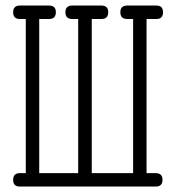

<svg xmlns="http://www.w3.org/2000/svg" viewBox="-20 -685 645 705"><path d="M551.8 -49.3H518.1V-615.2H554.2C570.5 -615.2 578.6 -623.5 578.6 -640.1C578.6 -656.4 570.5 -664.6 554.2 -664.6H446.8C430.2 -664.6 421.9 -656.4 421.9 -640.1C421.9 -623.5 430.2 -615.2 446.8 -615.2H468.8V-49.3H316.9V-615.2H352.5C369.1 -615.2 377.4 -623.5 377.4 -640.1C377.4 -656.4 369.1 -664.6 352.5 -664.6H245.1C228.5 -664.6 220.2 -656.4 220.2 -640.1C220.2 -623.5 228.5 -615.2 245.1 -615.2H267.1V-49.3H124V-615.2H160.2C176.8 -615.2 185.1 -623.5 185.1 -640.1C185.1 -656.4 176.8 -664.6 160.2 -664.6H52.7C36.5 -664.6 28.3 -656.4 28.3 -640.1C28.3 -623.5 36.5 -615.2 52.7 -615.2H74.7V-49.3H52.7C36.5 -49.3 28.3 -41 28.3 -24.4C28.3 -8.1 36.5 0 52.7 0H99.6H291H292.5H493.7H551.8C568.4 0 576.7 -8.1 576.7 -24.4C576.7 -41 568.4 -49.3 551.8 -49.3Z"/></svg>

Font: Nathan
Style: Regular
Weight: 400
Designer: Peter Wiegel
Foundry: Peter Wiegel
Version: Version 1.001 2009